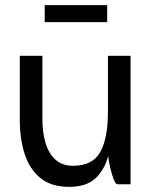

<svg xmlns="http://www.w3.org/2000/svg" viewBox="-20 -717 600 747"><path d="M154 -697H397V-631H154ZM145 -251Q145 -204 156.5 -163Q168 -122 194.5 -97Q221 -72 265 -72Q340 -72 370 -125.5Q400 -179 400 -283V-500H488V0H437Q430 0 422.5 -19Q415 -38 409 -64Q403 -90 401 -110Q385 -53 349.5 -21.5Q314 10 249 10Q179 10 137 -24.5Q95 -59 76 -118Q57 -177 57 -249V-500H145Z"/></svg>

Font: Haskoy Medium
Style: Regular
Weight: 500
Designer: Ertekin Erdin
Foundry: Ertekin Erdin
Version: Version 1.500; ttfautohint (v1.8.3)